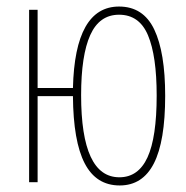

<svg xmlns="http://www.w3.org/2000/svg" viewBox="-20 -557 570 587"><path d="M346 10Q274 10 239 -57.5Q204 -125 203 -263H95V0H69V-527H95V-288H203Q209 -537 344 -537Q418 -537 451.5 -467Q485 -397 485 -264Q485 -125 450.5 -57.5Q416 10 346 10ZM345 -15Q403 -15 431 -76Q459 -137 459 -265Q459 -386 432.5 -449Q406 -512 344 -512Q284 -512 256 -450Q228 -388 228 -266Q228 -15 345 -15Z"/></svg>

Font: Noto Sans Display Thin Cond
Style: Regular
Weight: 250
Width: 3
Designer: Monotype Design team
Foundry: Monotype Imaging Inc.
Version: Version 1.000